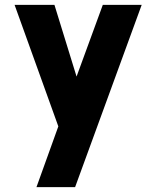

<svg xmlns="http://www.w3.org/2000/svg" viewBox="-20 -520 643 790"><path d="M563 -500 289 250H130L220 0L40 -500H204L295 -205L403 -500Z"/></svg>

Font: Urbanist
Style: Regular
Weight: 400
Designer: Corey Hu
Foundry: Corey Hu
Version: Version 1.2; befe77262ef67d88f1d94aa3d2e49ef1327b4483